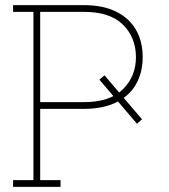

<svg xmlns="http://www.w3.org/2000/svg" viewBox="-20 -731 661 751"><path d="M515.6 -247.1 368.7 -419.4 388.7 -436.5 535.6 -264.2ZM31.2 0V-26.4H110.8V-684.6H31.2V-710.9H110.8H308.6Q382.3 -710.9 433.6 -685.8Q484.9 -660.6 511.5 -615Q538.1 -569.3 538.1 -508.3Q538.1 -446.3 511.5 -400.6Q484.9 -355 433.6 -330.1Q382.3 -305.2 308.6 -305.2H137.2V-26.4H216.8V0ZM137.2 -331.5H308.6Q409.7 -331.5 460.7 -381.8Q511.7 -432.1 511.7 -507.3Q511.7 -584.5 460.9 -634.5Q410.2 -684.6 308.6 -684.6H137.2Z"/></svg>

Font: Roboto Slab LO Thin
Style: Regular
Weight: 250
Designer: Google
Version: Version 2.00;September 28, 2018;FontCreator 11.5.0.2427 64-b